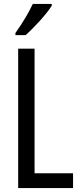

<svg xmlns="http://www.w3.org/2000/svg" viewBox="-20 -963 411 983"><path d="M245 -934V-943H148C127 -898 97 -848 59 -794V-783H111C152 -819 220 -892 245 -934ZM73 0H354V-76H157V-714H73Z"/></svg>

Font: Noto Sans Telugu ExtraCondensed
Style: Regular
Weight: 400
Width: 2
Designer: Jelle Bosma - Monotype Design Team
Foundry: Monotype Imaging Inc.
Version: Version 2.005